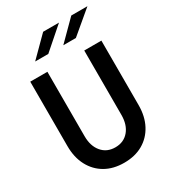

<svg xmlns="http://www.w3.org/2000/svg" viewBox="-221 -1038 1041 1164"><g transform="rotate(-30 300.0 -456.0)"><path d="M300 11Q224 11 168.5 -21Q113 -53 82 -111.5Q51 -170 51 -249V-700H171V-249Q171 -180 206 -138.5Q241 -97 300 -97Q359 -97 394 -138.5Q429 -180 429 -249V-700H549V-249Q549 -170 518 -111.5Q487 -53 431.5 -21Q376 11 300 11ZM138 -791 270 -923H381L230 -791ZM335 -791 467 -923H580L423 -791Z"/></g></svg>

Font: Red Hat Mono SemiBold
Style: Regular
Weight: 600
Monospace: yes
Designer: Pentagram, MCKL
Foundry: Pentagram, MCKL
Version: Version 1.023